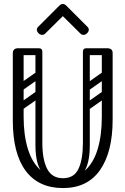

<svg xmlns="http://www.w3.org/2000/svg" viewBox="-20 -945 637 975"><path d="M300 10Q176 10 110.5 -77.5Q45 -165 45 -334V-674Q45 -700 72 -700Q100 -700 100 -676V-351Q100 -259 121.5 -189Q143 -119 187.5 -79.5Q232 -40 300 -40Q368 -40 411.5 -79Q455 -118 476 -188Q497 -258 497 -350V-674Q497 -700 524 -700Q552 -700 552 -676V-337Q552 -173 488 -81.5Q424 10 300 10ZM300 -40Q356 -40 378.5 -87.5Q401 -135 401 -220V-315H436V-207Q436 -110 402 -65.5Q368 -21 289 -21ZM300 -40 311 -21Q232 -21 196 -65.5Q160 -110 160 -207V-315H195V-220Q195 -135 219.5 -87.5Q244 -40 300 -40ZM56 -682Q56 -700 74 -700H177Q195 -700 195 -682Q195 -665 176 -665H73Q56 -665 56 -682ZM177 -554Q160 -554 160 -571V-681Q160 -698 177 -698Q195 -698 195 -682V-572Q195 -554 177 -554ZM542 -682Q542 -665 525 -665H420Q401 -665 401 -682Q401 -700 419 -700H524Q542 -700 542 -682ZM419 -554Q401 -554 401 -572V-682Q401 -698 419 -698Q436 -698 436 -681V-571Q436 -554 419 -554ZM189 -478Q194 -471 192.5 -464Q191 -457 186 -453L92 -387Q79 -378 69 -391Q58 -407 72 -416L166 -482Q179 -491 189 -478ZM189 -576Q194 -569 192.5 -562Q191 -555 186 -551L92 -485Q79 -476 69 -489Q58 -505 72 -514L166 -580Q179 -589 189 -576ZM82 -280Q64 -280 64 -298V-630Q64 -646 82 -646Q99 -646 99 -629V-297Q99 -280 82 -280ZM178 -280Q160 -280 160 -298V-630Q160 -646 178 -646Q195 -646 195 -629V-297Q195 -280 178 -280ZM526 -478Q531 -471 529.5 -464Q528 -457 523 -453L429 -387Q416 -378 406 -391Q395 -407 409 -416L503 -482Q516 -491 526 -478ZM526 -576Q531 -569 529.5 -562Q528 -555 523 -551L429 -485Q416 -476 406 -489Q395 -505 409 -514L503 -580Q516 -589 526 -576ZM419 -280Q401 -280 401 -298V-630Q401 -646 419 -646Q436 -646 436 -629V-297Q436 -280 419 -280ZM515 -280Q497 -280 497 -298V-630Q497 -646 515 -646Q532 -646 532 -629V-297Q532 -280 515 -280ZM209 -774Q203 -768 194 -768Q184 -768 176 -776Q167 -785 167 -794Q167 -802 174 -809L281 -916Q290 -925 299 -925Q308 -925 317 -916L424 -809Q431 -802 431 -794Q431 -785 422 -776Q414 -768 404 -768Q395 -768 389 -774L299 -863Z"/></svg>

Font: Agu Display Uzo
Style: Regular
Weight: 400
Designer: Oluwaseun Badejo
Version: Version 1.103